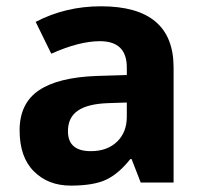

<svg xmlns="http://www.w3.org/2000/svg" viewBox="-20 -577 644 607"><path d="M194.8 -162.1Q194.8 -99.1 267.1 -99.1Q318.8 -99.1 349.9 -128.9Q380.9 -158.7 380.9 -208V-252.9L323.2 -251Q258.3 -249 226.6 -227.5Q194.8 -206.1 194.8 -162.1ZM286.1 -336.9 380.9 -339.8V-363.8Q380.9 -446.8 295.9 -446.8Q230.5 -446.8 142.1 -407.2L92.8 -507.8Q187 -557.1 299.3 -557.1Q528.8 -557.1 528.8 -363.8V0H424.8L396 -74.2H392.1Q354.5 -26.9 314.7 -8.5Q274.9 9.8 203.6 9.8Q132.3 9.8 87.2 -35.2Q42 -80.1 42 -165Q42 -250 102.8 -291.3Q163.6 -332.5 286.1 -336.9Z"/></svg>

Font: NotoSans-Bold
Style: Bold
Weight: 700
Designer: Monotype Design team
Foundry: Monotype Imaging Inc.
Version: Version 1.04